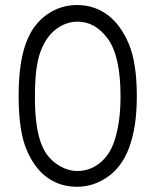

<svg xmlns="http://www.w3.org/2000/svg" viewBox="-20 -731 606 749"><path d="M513.7 -356.4Q513.7 -293 505.9 -242.7Q498 -192.4 483.2 -153.6Q468.3 -114.7 447.3 -86.9Q426.3 -59.1 399.9 -41Q345.2 -2.4 279.8 -2.4Q214.4 -2.4 163.8 -38.8Q113.3 -75.2 82.5 -149.9Q52.7 -221.7 52.7 -356.4Q52.7 -423.3 60.1 -474.4Q67.4 -525.4 81.5 -563.5Q95.7 -601.6 116 -628.4Q136.2 -655.3 162.6 -673.8Q215.8 -711.4 279.8 -711.4Q347.2 -711.4 398.7 -673.6Q450.2 -635.7 482.4 -560.1Q513.7 -485.4 513.7 -356.4ZM450.2 -355Q450.2 -510.7 401.4 -578.6Q352.5 -646.5 282.7 -646.5Q237.8 -646.5 198.7 -617.2Q159.7 -587.9 137.7 -528.8Q116.2 -470.7 116.2 -355Q116.2 -298.3 121.3 -255.9Q126.5 -213.4 136.7 -182.1Q147 -150.9 162.1 -129.6Q177.2 -108.4 197.3 -93.8Q237.8 -64 282.7 -64Q305.2 -64 326.7 -71.3Q348.1 -78.6 367.2 -93.3Q386.2 -107.9 401.4 -129.9Q416.5 -151.9 426.3 -181.2Q450.2 -252.9 450.2 -355Z"/></svg>

Font: Kawthoolei
Style: Regular
Weight: 400
Designer: Moe Zed
Foundry: Moe Zed
Version: Version 1.000;July 10, 2024;FontCreator 14.0.0.2901 32-bit